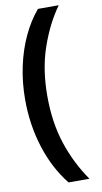

<svg xmlns="http://www.w3.org/2000/svg" viewBox="-121 -845 675 1265"><g transform="rotate(-10 217.0 -212.5)"><path d="M43 -217Q43 -334 66 -440.5Q89 -547 131 -636.5Q173 -726 230 -793H369Q292 -686 241.5 -541Q191 -396 191 -216Q191 -38 238.5 105Q286 248 370 368H230Q138 252 90.5 100.5Q43 -51 43 -217Z"/></g></svg>

Font: Noto Sans Kannada ExtraBold
Style: Regular
Weight: 800
Designer: Jelle Bosma - Monotype Design Team
Foundry: Monotype Imaging Inc.
Version: Version 2.005; ttfautohint (v1.8.4.7-5d5b)